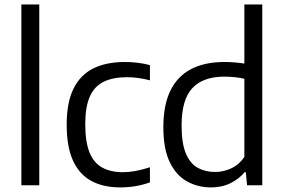

<svg xmlns="http://www.w3.org/2000/svg" viewBox="-20 -828 1268 858"><path d="M75.5 0V-808H155.5V0Z M518 9.5Q441 9.5 387.5 -19.8Q334 -49 306 -110.8Q278 -172.5 278 -271Q278 -369.5 308.2 -431.2Q338.5 -493 396.5 -522Q454.5 -551 538.5 -551Q567 -551 595.5 -547.5Q624 -544 650 -537V-469Q623.5 -476 597.8 -479.5Q572 -483 547 -483Q484.5 -483 443 -462.5Q401.5 -442 381.2 -396Q361 -350 361 -273Q361 -194 380 -147Q399 -100 436.8 -79.2Q474.5 -58.5 529.5 -58.5Q556 -58.5 585 -63.8Q614 -69 650 -80.5V-13Q618 -1.5 584.8 4Q551.5 9.5 518 9.5Z M923.5 9.5Q864.5 9.5 816 -17.2Q767.5 -44 738.8 -103Q710 -162 710 -260Q710 -358 741.2 -422.5Q772.5 -487 833.5 -519Q894.5 -551 983.5 -551Q1006.5 -551 1029.5 -549Q1052.5 -547 1072 -544V-808H1152V0H1084L1078.5 -58.5H1073Q1049 -29 1010.8 -9.8Q972.5 9.5 923.5 9.5ZM941.5 -59.5Q978 -59.5 1013 -75.5Q1048 -91.5 1072 -126.5V-476Q1054 -480.5 1030 -483Q1006 -485.5 982.5 -485.5Q888 -485.5 839.8 -434.5Q791.5 -383.5 791.5 -267Q791.5 -187 810.8 -141.8Q830 -96.5 863.8 -78Q897.5 -59.5 941.5 -59.5Z"/></svg>

Font: Encode Sans Condensed Thin
Style: Regular
Weight: 400
Version: Version 3.002